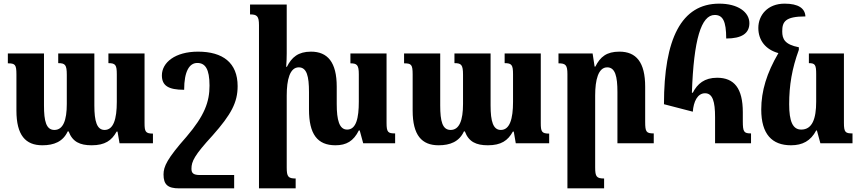

<svg xmlns="http://www.w3.org/2000/svg" viewBox="-20 -785 4717 1052"><path d="M574 -492V-439C613 -439 620 -429 620 -378V-227C620 -133 602 -73 553 -73C511 -73 497 -120 497 -207V-492H299V-439C337 -439 346 -430 346 -375V-215C346 -126 326 -73 278 -73C233 -73 221 -121 221 -207V-492H23V-438C63 -438 70 -431 70 -377V-179C70 -44 120 11 212 11C276 11 325 -9 351 -65H356C377 -8 418 11 482 11C555 11 592 -15 619 -64H624L635 0H818V-53C777 -53 772 -64 772 -111V-492Z M1065 -502C939 -502 867 -442 867 -372C867 -316 902 -293 989 -293C989 -395 1018 -440 1061 -440C1104 -440 1128 -408 1128 -316C1128 -227 1101 -152 1002 -36C896 84 876 127 876 171C876 227 900 247 961 247H1263V174H1076C1040 174 1029 164 1029 140C1029 99 1045 66 1145 -43C1247 -158 1282 -224 1282 -313C1282 -441 1201 -502 1065 -502Z M2098 -112V-492H1900V-438C1936 -438 1946 -429 1946 -378V-228C1946 -139 1932 -75 1882 -75C1839 -75 1825 -127 1825 -215V-310C1825 -444 1775 -502 1684 -502C1614 -502 1578 -471 1552 -419H1548C1550 -443 1551 -468 1551 -493V-760H1350V-706C1388 -706 1399 -697 1399 -647V247H1600V193C1559 193 1551 183 1551 133V-262C1551 -348 1568 -416 1617 -416C1661 -416 1673 -367 1673 -281V-185C1673 -50 1719 11 1818 11C1878 11 1917 -12 1946 -70H1951L1970 0H2145V-54C2106 -54 2098 -60 2098 -112Z M2745 -492V-439C2784 -439 2791 -429 2791 -378V-227C2791 -133 2773 -73 2724 -73C2682 -73 2668 -120 2668 -207V-492H2470V-439C2508 -439 2517 -430 2517 -375V-215C2517 -126 2497 -73 2449 -73C2404 -73 2392 -121 2392 -207V-492H2194V-438C2234 -438 2241 -431 2241 -377V-179C2241 -44 2291 11 2383 11C2447 11 2496 -9 2522 -65H2527C2548 -8 2589 11 2653 11C2726 11 2763 -15 2790 -64H2795L2806 0H2989V-53C2948 -53 2943 -64 2943 -111V-492Z M3562 -54C3521 -54 3515 -62 3515 -118V-310C3515 -444 3466 -502 3374 -502C3304 -502 3269 -474 3242 -420H3238L3227 -492H3040V-438C3079 -438 3089 -429 3089 -379V247H3290V193C3249 193 3241 183 3241 133V-262C3241 -347 3258 -416 3307 -416C3351 -416 3363 -366 3363 -281V0H3562Z M3776 -173C3780 -227 3801 -274 3843 -274C3885 -274 3898 -228 3898 -143V0H4095V-54C4056 -54 4050 -62 4050 -121V-170C4050 -301 4003 -359 3909 -359C3840 -359 3801 -326 3776 -277H3771C3781 -569 3822 -703 3896 -703C3940 -703 3959 -670 3959 -574C4044 -574 4086 -602 4086 -658C4086 -719 4023 -765 3921 -765C3713 -765 3618 -572 3618 -214Z M4452 -70H4456L4475 0H4651V-54C4612 -54 4604 -60 4604 -112V-492H4412V-439C4446 -439 4452 -430 4452 -379V-228C4452 -135 4431 -75 4370 -75C4323 -75 4304 -121 4304 -214C4304 -317 4319 -408 4357 -512V-526C4280 -541 4266 -571 4266 -613C4266 -665 4281 -695 4393 -695C4391 -739 4355 -765 4279 -765C4185 -765 4135 -701 4135 -632C4135 -563 4176 -513 4245 -494C4181 -385 4151 -286 4151 -185C4151 -50 4210 11 4314 11C4377 11 4422 -13 4452 -70Z"/></svg>

Font: Noto Serif Armenian Condensed Extra
Style: Regular
Weight: 800
Width: 3
Designer: Monotype Design Team
Foundry: Monotype Imaging Inc.
Version: Version 1.901